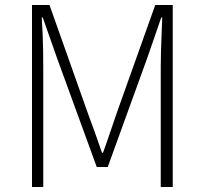

<svg xmlns="http://www.w3.org/2000/svg" viewBox="-20 -748 819 768"><path d="M108 0V-728H178L330 -299Q345 -259 359.5 -218.5Q374 -178 388 -137H392Q407 -178 420.5 -218.5Q434 -259 448 -299L601 -728H671V0H623V-482Q623 -512 624 -545.5Q625 -579 626.5 -613.5Q628 -648 629 -678H625L569 -516L411 -80H367L208 -516L151 -678H147Q149 -648 150.5 -613.5Q152 -579 152.5 -545.5Q153 -512 153 -482V0Z"/></svg>

Font: Noto Sans KR Thin ExtraLight
Style: Regular
Weight: 250
Version: Version 2.004-H2;hotconv 1.0.118;makeotfexe 2.5.65603